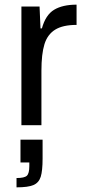

<svg xmlns="http://www.w3.org/2000/svg" viewBox="-20 -538 372 825"><path d="M72 -510H150L154 -416H160Q176 -474 212.5 -496Q249 -518 309 -518V-431Q250 -431 217 -410.5Q184 -390 171 -348Q158 -306 158 -234V0H72ZM106 176V160H68V62H163V143Q163 196 155 221.5Q147 247 124 257Q101 267 51 267V227Q85 227 95.5 217Q106 207 106 176Z"/></svg>

Font: Saira Semi Condensed
Style: Regular
Weight: 400
Width: 4
Designer: Hector Gatti with collaboration of the Omnibus-Type team
Foundry: Omnibus-Type
Version: Version 1.001; ttfautohint (v1.8)